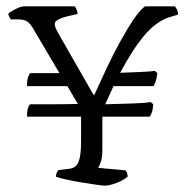

<svg xmlns="http://www.w3.org/2000/svg" viewBox="-20 -584 586 604"><path d="M310 0Q303 0 282.5 -3Q262 -6 237 -10Q212 -14 189.5 -19Q167 -24 156 -28Q156 -35 158.5 -40.5Q161 -46 164 -49L197 -53Q219 -55 227 -74.5Q235 -94 235 -138V-217H65Q65 -236 68.5 -245.5Q72 -255 76 -256Q104 -256 144 -256Q184 -256 225 -257L192 -313H65Q65 -332 68.5 -342Q72 -352 76 -354H167L82 -498Q74 -511 64.5 -517Q55 -523 38 -523H14Q12 -526 9.5 -530.5Q7 -535 6 -541Q12 -547 29 -555.5Q46 -564 55 -564H215Q218 -561 221 -554Q224 -547 224 -540L189 -532Q163 -525 155 -516.5Q147 -508 163 -480L274 -286H277Q295 -326 315.5 -369.5Q336 -413 358 -453Q380 -493 400 -522.5Q420 -552 436 -564H530Q533 -561 536.5 -554Q540 -547 540 -538L510 -529Q470 -515 434 -472.5Q398 -430 358 -355Q390 -356 421.5 -357.5Q453 -359 467 -361L475 -354Q473 -337 469.5 -327.5Q466 -318 463 -313H337L311 -256Q356 -257 397.5 -258.5Q439 -260 454 -263L462 -256Q461 -239 457.5 -230Q454 -221 451 -217H302V-111Q302 -90 297.5 -76Q293 -62 289 -56L375 -48Q377 -46 379 -41Q381 -36 382 -29Q369 -17 346.5 -8.5Q324 0 310 0Z"/></svg>

Font: Texturina 72pt Light
Style: Regular
Weight: 300
Designer: Guillermo Torres Carreño
Foundry: Omnibus-Type
Version: Version 1.002; ttfautohint (v1.8.3)